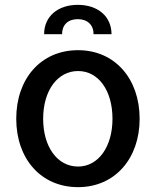

<svg xmlns="http://www.w3.org/2000/svg" viewBox="-20 -761 642 792"><path d="M302 11C454 11 556 -107 556 -271C556 -436 454 -554 302 -554C148 -554 47 -436 47 -271C47 -107 148 11 302 11ZM158 -271C158 -387 217 -468 302 -468C386 -468 444 -388 444 -271C444 -156 386 -74 302 -74C216 -74 158 -156 158 -271ZM162 -620H236C236 -658 260 -682 301 -682C341 -682 366 -658 366 -620H440C440 -693 384 -741 301 -741C218 -741 162 -693 162 -620Z"/></svg>

Font: Wafeq Medium
Style: Regular
Weight: 500
Designer: Rasmus Andersson & Azza Alameddine
Foundry: Google & TypeTogether
Version: Version 3.000;January 28, 2025;FontCreator 15.0.0.3014 64-bi